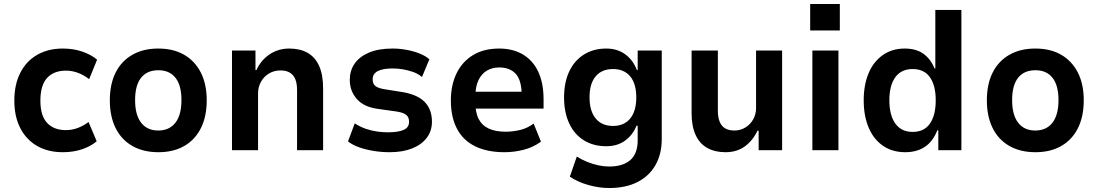

<svg xmlns="http://www.w3.org/2000/svg" viewBox="-20 -755 5518 965"><path d="M296 10Q221 10 166.5 -21.5Q112 -53 82 -111Q52 -169 52 -250Q52 -330 82 -389Q112 -448 167 -479.5Q222 -511 296 -511Q349 -511 394 -495.5Q439 -480 468 -455L428 -357Q403 -377 373 -388.5Q343 -400 312 -400Q250 -400 216.5 -363Q183 -326 183 -249Q183 -173 217 -137Q251 -101 311 -101Q343 -101 372.5 -112.5Q402 -124 425 -142L466 -45Q437 -20 393 -5Q349 10 296 10Z M776 10Q700 10 645 -21.5Q590 -53 561 -111.5Q532 -170 532 -251Q532 -332 561 -390Q590 -448 645 -479.5Q700 -511 775 -511Q852 -511 906 -479.5Q960 -448 989.5 -390Q1019 -332 1019 -251Q1019 -170 990 -111.5Q961 -53 906.5 -21.5Q852 10 776 10ZM775 -99Q831 -99 861.5 -138Q892 -177 892 -252Q892 -326 862 -364Q832 -402 776 -402Q719 -402 689 -364Q659 -326 659 -252Q659 -177 689.5 -138Q720 -99 775 -99Z M1146 0V-501H1264V-403H1269Q1291 -452 1334.5 -481.5Q1378 -511 1434 -511Q1488 -511 1526 -489.5Q1564 -468 1584 -423.5Q1604 -379 1604 -310V0H1473V-303Q1473 -336 1464 -357.5Q1455 -379 1436.5 -390Q1418 -401 1390 -401Q1358 -401 1332.5 -386Q1307 -371 1292 -344.5Q1277 -318 1277 -286V0Z M1939 10Q1897 10 1857.5 3.5Q1818 -3 1785.5 -14.5Q1753 -26 1729 -44L1763 -135Q1789 -118 1817.5 -108Q1846 -98 1875 -94Q1904 -90 1930 -90Q1981 -90 2008.5 -102Q2036 -114 2036 -143Q2036 -167 2020.5 -178.5Q2005 -190 1970 -195L1877 -208Q1807 -218 1772.5 -258.5Q1738 -299 1738 -353Q1738 -399 1761.5 -434Q1785 -469 1833 -490Q1881 -511 1953 -511Q1988 -511 2023.5 -504.5Q2059 -498 2089 -486Q2119 -474 2138 -457L2101 -368Q2082 -384 2057 -393Q2032 -402 2005.5 -406.5Q1979 -411 1953 -411Q1906 -411 1879.5 -398Q1853 -385 1853 -356Q1853 -333 1867.5 -322Q1882 -311 1916 -306L2004 -292Q2080 -279 2115.5 -241.5Q2151 -204 2151 -143Q2151 -97 2125 -62.5Q2099 -28 2051.5 -9Q2004 10 1939 10Z M2516 10Q2428 10 2367.5 -20Q2307 -50 2276.5 -108.5Q2246 -167 2246 -250Q2246 -326 2274 -385Q2302 -444 2356.5 -477.5Q2411 -511 2489 -511Q2558 -511 2608.5 -481Q2659 -451 2685.5 -394Q2712 -337 2712 -255V-209H2349V-294H2616L2602 -275Q2602 -351 2572.5 -383.5Q2543 -416 2489 -416Q2454 -416 2427 -400Q2400 -384 2384.5 -351.5Q2369 -319 2369 -267V-243Q2369 -189 2386 -156.5Q2403 -124 2437 -108.5Q2471 -93 2522 -93Q2558 -93 2595 -102Q2632 -111 2662 -134L2699 -43Q2659 -14 2611 -2Q2563 10 2516 10Z M3042 190Q2991 190 2937.5 175Q2884 160 2844 133L2879 32Q2903 47 2931 58.5Q2959 70 2987.5 76Q3016 82 3041 82Q3111 82 3148 49.5Q3185 17 3185 -49V-123H3179Q3161 -77 3122 -48.5Q3083 -20 3027 -20Q2963 -20 2915 -49.5Q2867 -79 2841 -134.5Q2815 -190 2815 -265Q2815 -341 2841 -396Q2867 -451 2915 -481Q2963 -511 3027 -511Q3083 -511 3122.5 -482Q3162 -453 3181 -403H3185V-501H3306V-56Q3306 19 3274.5 74.5Q3243 130 3184 160Q3125 190 3042 190ZM3061 -122Q3117 -122 3147.5 -159.5Q3178 -197 3178 -266Q3178 -334 3147.5 -371Q3117 -408 3061 -408Q3005 -408 2974 -371.5Q2943 -335 2943 -266Q2943 -197 2974 -159.5Q3005 -122 3061 -122Z M3626 10Q3574 10 3535.5 -11Q3497 -32 3476.5 -76Q3456 -120 3456 -186V-501H3588V-197Q3588 -166 3597 -143.5Q3606 -121 3624.5 -110Q3643 -99 3671 -99Q3701 -99 3726 -114Q3751 -129 3765.5 -155Q3780 -181 3780 -211V-501H3911V0H3793V-98H3787Q3764 -49 3724 -19.5Q3684 10 3626 10Z M4052 -602V-735H4201V-602ZM4063 0V-501H4194V0Z M4530 10Q4464 10 4417 -23Q4370 -56 4345.5 -114.5Q4321 -173 4321 -251Q4321 -327 4345 -385.5Q4369 -444 4416 -477.5Q4463 -511 4527 -511Q4585 -511 4621.5 -484.5Q4658 -458 4677 -411H4681V-705H4812V0H4696V-100H4691Q4669 -44 4628.5 -17Q4588 10 4530 10ZM4567 -92Q4625 -92 4654 -134Q4683 -176 4683 -251Q4683 -325 4654 -366.5Q4625 -408 4567 -408Q4510 -408 4480 -367Q4450 -326 4450 -251Q4450 -176 4480 -134Q4510 -92 4567 -92Z M5184 10Q5108 10 5053 -21.5Q4998 -53 4969 -111.5Q4940 -170 4940 -251Q4940 -332 4969 -390Q4998 -448 5053 -479.5Q5108 -511 5183 -511Q5260 -511 5314 -479.5Q5368 -448 5397.5 -390Q5427 -332 5427 -251Q5427 -170 5398 -111.5Q5369 -53 5314.5 -21.5Q5260 10 5184 10ZM5183 -99Q5239 -99 5269.5 -138Q5300 -177 5300 -252Q5300 -326 5270 -364Q5240 -402 5184 -402Q5127 -402 5097 -364Q5067 -326 5067 -252Q5067 -177 5097.5 -138Q5128 -99 5183 -99Z"/></svg>

Font: Nunito Sans 7pt SemiCondensed
Style: Bold
Weight: 700
Width: 4
Designer: Vernon Adams
Foundry: Vernon Adams
Version: Version 3.101;gftools[0.9.27]